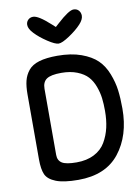

<svg xmlns="http://www.w3.org/2000/svg" viewBox="-102 -1017 787 1095"><g transform="rotate(-10 291.0 -470.0)"><path d="M265 -707Q345 -707 403 -686Q461 -665 494.5 -632.5Q528 -600 547.5 -550Q567 -500 573 -453Q579 -406 579 -346Q579 -190 499.5 -89.5Q420 11 262 11Q177 11 132 -7Q87 -25 73.5 -55.5Q60 -86 60 -143V-519Q60 -566 68 -598Q76 -630 97 -656Q118 -682 159.5 -694.5Q201 -707 265 -707ZM269 -89Q328 -89 371 -111Q414 -133 436.5 -171.5Q459 -210 469 -254Q479 -298 479 -351Q479 -391 475 -424Q471 -457 458 -492.5Q445 -528 423 -552Q401 -576 362 -591.5Q323 -607 271 -607Q210 -607 185.5 -590Q161 -573 161 -534V-151Q161 -119 184.5 -104Q208 -89 269 -89ZM153 -860Q127 -887 127 -910Q127 -927 138.5 -938.5Q150 -950 168 -950Q198 -950 265 -889L286 -870L307 -889Q375 -951 402 -951Q421 -951 432 -938.5Q443 -926 443 -908Q443 -886 419 -860Q392 -831 349 -802.5Q306 -774 286 -774Q266 -774 223 -802.5Q180 -831 153 -860Z"/></g></svg>

Font: Sniglet
Style: Regular
Weight: 400
Designer: Haley Fiege
Foundry: Haley Fiege, Pablo Impallari, Brenda Gallo
Version: Version 2.000